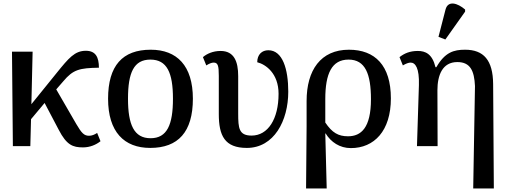

<svg xmlns="http://www.w3.org/2000/svg" viewBox="-20 -829 2889 1089"><path d="M53 0H152L156 -153L233 -245L313 -93C358 -6 393 7 451 7C490 7 525 -8 550 -28L531 -75C516 -65 501 -59 485 -59C457 -59 443 -74 413 -125L299 -322L339 -368C395 -435 431 -443 541 -445C541 -504 523 -541 467 -541C404 -541 370 -500 302 -416L158 -238L165 -536H48Z M832 10C991 10 1074 -81 1074 -269C1074 -457 983 -547 835 -547C675 -547 593 -457 593 -269C593 -81 684 10 832 10ZM834 -45C740 -45 706 -122 706 -269C706 -417 739 -491 833 -491C927 -491 961 -417 961 -269C961 -122 928 -45 834 -45Z M1380 10C1534 10 1615 -144 1615 -309C1615 -437 1583 -544 1502 -544C1466 -544 1439 -520 1439 -476C1487 -464 1560 -413 1560 -297C1560 -154 1500 -60 1407 -60C1335 -60 1331 -102 1331 -185V-397C1331 -480 1308 -540 1231 -540C1188 -540 1153 -524 1131 -505L1150 -458C1166 -468 1180 -474 1192 -474C1216 -474 1221 -456 1221 -399V-182C1221 -60 1254 10 1380 10Z M1716 240H1833L1825 -72H1827C1857 -23 1907 11 1970 11C2102 11 2197 -86 2197 -271C2197 -458 2107 -547 1959 -547C1799 -547 1719 -431 1719 -256V-113ZM1954 -56C1899 -56 1864 -76 1825 -134V-267C1825 -412 1862 -491 1957 -491C2052 -491 2084 -409 2084 -266C2084 -104 2028 -56 1954 -56Z M2506 -605 2618 -763V-775C2575 -812 2521 -828 2507 -775L2467 -620ZM2664 240H2781L2777 -352C2776 -488 2723 -547 2618 -547C2554 -547 2504 -533 2455 -448H2450C2432 -523 2393 -540 2350 -540C2304 -540 2273 -526 2246 -505L2265 -458C2282 -468 2297 -474 2309 -474C2336 -474 2359 -443 2356 -346L2345 0H2462L2461 -317C2461 -402 2489 -477 2574 -477C2648 -477 2670 -427 2674 -341Z"/></svg>

Font: Noto Serif Medium
Style: Regular
Weight: 500
Designer: Monotype Design Team
Foundry: Monotype Imaging Inc.
Version: Version 2.013